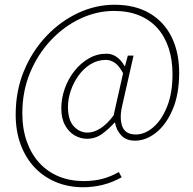

<svg xmlns="http://www.w3.org/2000/svg" viewBox="-20 -646 812 808"><path d="M330 142Q268 142 216 120.5Q164 99 126 59Q88 19 67 -37.5Q46 -94 46 -164Q46 -264 81 -348Q116 -432 175.5 -494.5Q235 -557 309 -591.5Q383 -626 462 -626Q549 -626 610 -590Q671 -554 702.5 -489.5Q734 -425 734 -340Q734 -249 706.5 -185Q679 -121 636.5 -87.5Q594 -54 548 -54Q512 -54 491 -75.5Q470 -97 464 -130H462Q437 -102 409 -82Q381 -62 346 -62Q319 -62 294.5 -76Q270 -90 254 -118.5Q238 -147 238 -190Q238 -232 252.5 -273Q267 -314 293 -347Q319 -380 353.5 -400Q388 -420 428 -420Q452 -420 471.5 -406Q491 -392 504 -368H506L518 -412H542L494 -200Q482 -149 494.5 -114.5Q507 -80 552 -80Q589 -80 624.5 -110Q660 -140 683 -197Q706 -254 706 -334Q706 -394 690 -443Q674 -492 643 -527Q612 -562 566 -581Q520 -600 460 -600Q387 -600 318 -567.5Q249 -535 194 -476.5Q139 -418 106.5 -340Q74 -262 74 -170Q74 -103 93 -50Q112 3 146 40Q180 77 227.5 96.5Q275 116 332 116Q376 116 411.5 106.5Q447 97 480 78L492 100Q453 122 412 132Q371 142 330 142ZM348 -88Q375 -88 403 -106Q431 -124 458 -160L498 -338Q480 -371 462 -382.5Q444 -394 426 -394Q391 -394 361.5 -376Q332 -358 310.5 -328Q289 -298 277.5 -263.5Q266 -229 266 -196Q266 -141 290.5 -114.5Q315 -88 348 -88Z"/></svg>

Font: Source Sans 3
Style: Italic
Weight: 200
Italic angle: -11°
Designer: Paul D. Hunt
Foundry: Adobe
Version: Version 3.046;hotconv 1.0.118;makeotfexe 2.5.65603